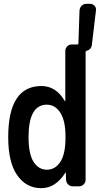

<svg xmlns="http://www.w3.org/2000/svg" viewBox="-20 -985 540 1015"><path d="M227.5 -431.6Q130.9 -431.6 130.9 -259.8Q130.9 -171.9 157.2 -129.9Q183.6 -87.9 228 -87.9Q272.5 -87.9 299.3 -129.9Q326.2 -171.9 326.2 -254.9V-264.6Q326.2 -346.7 298.8 -389.2Q271.5 -431.6 227.5 -431.6ZM198.2 9.8Q119.1 9.8 71.3 -58.1Q23.4 -126 23.4 -259.8Q23.4 -529.3 198.2 -530.3Q276.4 -530.3 322.3 -451.2Q322.3 -450.2 324.2 -450.2Q325.2 -450.2 325.2 -451.2V-714.8Q325.2 -729.5 335 -739.7Q344.7 -750 360.4 -750H389.6Q394.5 -750 394.5 -754.9L400.4 -929.7Q401.4 -944.3 411.6 -954.6Q421.9 -964.8 436.5 -964.8H456.1Q469.7 -964.8 479.5 -954.6Q489.3 -944.3 487.3 -929.7L465.8 -749Q462.9 -722.7 436.5 -715.8Q432.6 -714.8 432.6 -710V-35.2Q432.6 -20.5 422.4 -10.3Q412.1 0 397.5 0H365.2Q350.6 0 340.3 -9.8Q330.1 -19.5 329.1 -35.2L328.1 -71.3Q328.1 -72.3 326.2 -72.3Q325.2 -72.3 325.2 -71.3Q273.4 9.8 198.2 9.8Z"/></svg>

Font: Rounded-L Mgen+ 1m medium
Style: Regular
Weight: 500
Designer: [Source Han Sans]
Ryoko NISHIZUKA  (kana & ideographs); Paul D. Hunt (Latin, Greek & Cyrillic); Wenlong ZHANG  (bopomofo
Version: Version 1.059.20150602